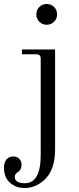

<svg xmlns="http://www.w3.org/2000/svg" viewBox="-58 -704 398 962"><path d="M176 -580Q154 -580 139 -595Q124 -610 124 -632Q124 -654 139 -669Q154 -684 176 -684Q198 -684 213 -669Q228 -654 228 -632Q228 -610 213 -595Q198 -580 176 -580ZM52 -432V-456H218V43Q218 141 172 189.5Q126 238 65 238Q22 238 -8 211.5Q-38 185 -38 136Q-38 110 -25.5 95Q-13 80 9 80Q27 80 38.5 91.5Q50 103 50 122Q50 146 32 158Q16 167 16 182Q16 214 67 214Q146 214 146 71V-410Q146 -432 124 -432Z"/></svg>

Font: Old Standard TT
Style: Regular
Weight: 400
Designer: Alexey Kryukov <alexios@thessalonica.org.ru>
Version: Version 1.0